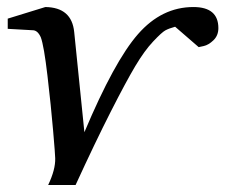

<svg xmlns="http://www.w3.org/2000/svg" viewBox="-20 -514 641 546"><path d="M545 -380 478 -438Q460 -433 450 -427.5Q440 -422 415.5 -396Q391 -370 365 -326.5Q339 -283 295 -196.5Q251 -110 195 12H117Q138 -32 137 -64Q137 -73 131 -143Q125 -213 115 -298.5Q105 -384 96 -408Q87 -428 73 -428L2 -432V-461L109 -494Q184 -493 191 -423L220 -138Q305 -340 372.5 -417Q440 -494 530 -494Q601 -494 601 -434Q601 -413 587 -399.5Q573 -386 559 -383Z"/></svg>

Font: Veleka
Style: Italic
Weight: 400
Italic angle: -12°
Designer: Stefan Peev, Context Ltd, 2016; SIL International, 1997-2014.
Foundry: Stefan Peev, Context Ltd, 2016
Version: Version 1.000